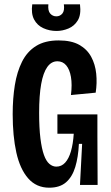

<svg xmlns="http://www.w3.org/2000/svg" viewBox="-20 -860 514 893"><path d="M209 13Q149 13 111 -30.5Q73 -74 56 -150.5Q39 -227 39 -329Q39 -402 49 -464Q59 -526 82.5 -573Q106 -620 147.5 -646Q189 -672 253 -672Q312 -672 348.5 -651.5Q385 -631 404 -596Q423 -561 427.5 -517.5Q432 -474 425 -429L310 -418Q316 -467 310 -502Q304 -537 288 -556Q272 -575 247 -575Q219 -575 200 -548.5Q181 -522 171.5 -469Q162 -416 162 -335Q162 -265 168 -216.5Q174 -168 184.5 -139Q195 -110 210 -97.5Q225 -85 242 -85Q266 -85 283 -103.5Q300 -122 310 -156.5Q320 -191 323 -238H247V-328H433V-229L434 0H352L362 -191H347Q344 -129 330 -83Q316 -37 287 -12Q258 13 209 13ZM130 -840H205Q202 -810 213.5 -797Q225 -784 242 -784Q259 -784 270 -797Q281 -810 277 -840H352Q358 -792 342 -765.5Q326 -739 298.5 -727.5Q271 -716 243 -716Q210 -716 181.5 -729Q153 -742 138.5 -769.5Q124 -797 130 -840Z"/></svg>

Font: Bricolage Grotesque 36pt Condensed SemiBold
Style: Regular
Weight: 600
Width: 3
Designer: Mathieu Triay
Foundry: Atelier Triay
Version: Version 1.001;gftools[0.9.33.dev8+g029e19f]